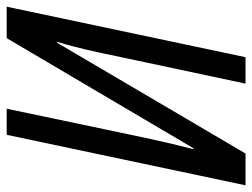

<svg xmlns="http://www.w3.org/2000/svg" viewBox="-110 -644 754 574"><g transform="rotate(-90 267.0 -357.0)"><path d="M95 0 426 -563H429Q414 -516 397.5 -440Q381 -364 367 -296L304 0H383L534 -714H440L111 -156H108Q124 -217 138.5 -284Q153 -351 166 -414L229 -714H151L0 0Z"/></g></svg>

Font: Noto Sans Display Condensed
Style: Italic
Weight: 400
Width: 3
Designer: Monotype Design team
Foundry: Monotype Imaging Inc.
Version: 1.000